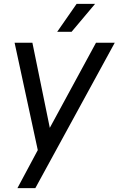

<svg xmlns="http://www.w3.org/2000/svg" viewBox="-20 -770 612 990"><path d="M470.2 -750 349.1 -606H274.9L375 -750ZM475.1 -549.8H571.8L162.1 200.2H69.8L174.8 3.9L55.2 -549.8H147L236.8 -110.8Z"/></svg>

Font: Stilu
Style: Italic
Weight: 400
Italic angle: -10°
Designer: Genilson Lima Santos
Foundry: Genilson Lima Santos
Version: Version 1.200;PS 001.200;hotconv 1.0.88;makeotf.lib2.5.64775